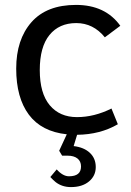

<svg xmlns="http://www.w3.org/2000/svg" viewBox="-20 -543 534 782"><path d="M255 91C272.3 91 285.8 94.8 295.5 102.5C305.2 110.2 310 121 310 135C310 161.7 293.7 175 261 175C244.3 175 227.7 165.7 211 147L185 178C193.7 187.3 201 194.3 207 199C224.3 212.3 245 219 269 219C299.7 219 324.2 211.3 342.5 196C360.8 180.7 370 161.2 370 137.5C370 113.8 362 94.5 346 79.5C330 64.5 308 55.3 280 52L294 6C356.7 5.3 412 -9 460 -37L434 -101C387.3 -77.7 340.5 -66 293.5 -66C246.5 -66 209.5 -82.2 182.5 -114.5C155.5 -146.8 142 -194.5 142 -257.5C142 -320.5 155.2 -368.2 181.5 -400.5C207.8 -432.8 244.2 -449 290.5 -449C336.8 -449 375.7 -429.7 407 -391L470 -438C429.3 -494.7 369.2 -523 289.5 -523C209.8 -523 149.3 -499.5 108 -452.5C66.7 -405.5 46 -342.5 46 -263.5C46 -184.5 63.2 -122 97.5 -76C131.8 -30 183.3 -3.3 252 4L221 71L233 91Z"/></svg>

Font: Telex Regular
Style: Regular
Weight: 400
Designer: Andres Torresi
Foundry: Andres Torresi
Version: Version 1.001